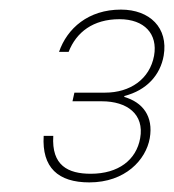

<svg xmlns="http://www.w3.org/2000/svg" viewBox="-20 -727 363 400"><path d="M103 -619H123C139 -660 174 -687 229 -687C281 -687 309 -656 301 -611C292 -562 251 -534 199 -534H135L131 -516H192C245 -516 281 -489 272 -439C264 -394 227 -365 169 -365C122 -365 87 -382 91 -444H71C67 -378 101 -347 166 -347C241 -347 284 -394 292 -439C300 -485 277 -514 239 -525V-527C286 -539 314 -571 321 -611C331 -669 292 -707 232 -707C164 -707 120 -668 103 -619Z"/></svg>

Font: Poppins Devanagari Thin
Style: Italic
Weight: 100
Italic angle: -10°
Designer: Ninad Kale (Devanagari), Jonny Pinhorn (Latin)
Foundry: Indian Type Foundry
Version: 4.005